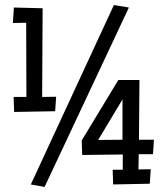

<svg xmlns="http://www.w3.org/2000/svg" viewBox="-20 -733 656 763"><path d="M492.2 -703.1 157.2 9.8 102.5 0 432.6 -712.9ZM203.1 -348.6 199.2 -291 36.1 -288.1 34.2 -347.7H85L84 -642.6L31.2 -641.6L35.2 -703.1L149.4 -700.2L147.5 -347.7ZM591.8 -177.7 587.9 -120.1H531.2L530.3 -59.6L579.1 -60.5L575.2 -2.9L429.7 0L427.7 -58.6H467.8V-119.1L306.6 -117.2L304.7 -174.8L450.2 -415H534.2L532.2 -177.7ZM466.8 -177.7V-337.9L370.1 -176.8Z"/></svg>

Font: Maiden Orange
Style: Regular
Weight: 400
Designer: Astigmatic (AOETI)
Foundry: Astigmatic (AOETI)
Version: Version 1.001